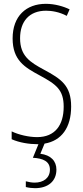

<svg xmlns="http://www.w3.org/2000/svg" viewBox="-20 -744 434 1004"><path d="M275 143C275 98 246 67 191 60L213 7C302 -8 352 -77 352 -187C352 -297 300 -331 209 -380C137 -419 85 -451 85 -544C85 -632 133 -688 221 -688C249 -688 290 -682 329 -661L344 -695C314 -710 267 -724 220 -724C117 -724 46 -660 46 -543C46 -429 109 -392 187 -350C274 -303 313 -275 313 -186C313 -90 268 -27 174 -27C131 -27 78 -39 41 -57V-16C81 2 133 10 175 10C177 10 179 10 181 10L152 81C204 84 241 99 241 143C241 187 207 211 161 211C147 211 129 208 115 204V234C130 238 149 240 163 240C232 240 275 203 275 143Z"/></svg>

Font: Noto Sans Kannada ExtraCondensed ExtraLight
Style: Regular
Weight: 200
Width: 2
Designer: Jelle Bosma - Monotype Design Team
Foundry: Monotype Imaging Inc.
Version: Version 2.005